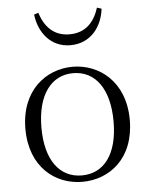

<svg xmlns="http://www.w3.org/2000/svg" viewBox="-56 -836 700 896"><g transform="rotate(-5 294.5 -388.0)"><path d="M294 14C420 14 539 -73 539 -255C539 -435 418 -525 294 -525C170 -525 50 -435 50 -255C50 -75 168 14 294 14ZM294 -16C191 -16 125 -101 125 -254C125 -407 191 -495 294 -495C398 -495 463 -407 463 -254C463 -101 398 -16 294 -16ZM137 -783C147 -698 202 -626 294 -626C388 -626 443 -698 453 -783L432 -790C411 -724 370 -677 294 -677C220 -677 178 -724 157 -790Z"/></g></svg>

Font: Noto Serif KR Light
Style: Regular
Weight: 300
Designer: Ryoko NISHIZUKA 西塚涼子 (kana & ideographs); Frank Grießhammer (Latin, Greek & Cyrillic); Wenlong ZHANG 张文龙 (bopomofo); San
Foundry: Adobe
Version: Version 2.001;hotconv 1.1.0;makeotfexe 2.6.0